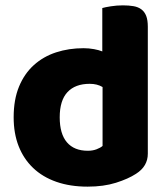

<svg xmlns="http://www.w3.org/2000/svg" viewBox="-20 -681 626 717"><path d="M31 -243Q31 -309 51 -357.5Q71 -406 106.5 -438Q142 -470 189.5 -485.5Q237 -501 292 -501Q312 -501 331 -497.5Q350 -494 362 -489V-651Q372 -654 394 -657.5Q416 -661 439 -661Q461 -661 478.5 -658Q496 -655 508 -646Q520 -637 526 -621.5Q532 -606 532 -581V-107Q532 -60 488 -32Q459 -13 413 1.5Q367 16 307 16Q242 16 190.5 -2Q139 -20 103.5 -54Q68 -88 49.5 -135.5Q31 -183 31 -243ZM315 -368Q261 -368 232 -337Q203 -306 203 -243Q203 -181 230 -149.5Q257 -118 308 -118Q326 -118 340.5 -123.5Q355 -129 363 -136V-356Q343 -368 315 -368Z"/></svg>

Font: BALOOCHETTANREGULAR
Style: Book
Weight: 400
Designer: Maithili Shingre and Ek Type
Foundry: Ek Type
Version: Version 1.100;PS 1.000;hotconv 1.0.88;makeotf.lib2.5.647800;